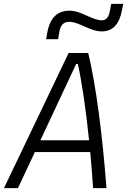

<svg xmlns="http://www.w3.org/2000/svg" viewBox="-36 -966 652 986"><path d="M-15.6 0H56.2L143.1 -185.1H427.2C433.1 -125 438 -63 441.9 0H510.7C490.2 -273.4 457 -528.3 417 -693.8H316.4ZM171.4 -245.6 355 -637.2H363.8C385.3 -540.5 405.3 -402.3 421.4 -245.6ZM200.7 -764.6H262.2L269 -803.7C274.9 -837.9 291.5 -854 319.3 -854C370.6 -854 425.8 -804.7 486.3 -804.7C543 -804.7 577.6 -841.8 590.8 -915.5L596.7 -946.3H535.2L528.3 -910.6C522.9 -877.9 509.3 -861.8 487.8 -861.8C435.5 -861.8 382.3 -911.1 321.3 -911.1C258.3 -911.1 220.2 -874 207 -798.8Z"/></svg>

Font: Cascadia Mono NF Light
Style: Italic
Weight: 300
Italic angle: -10°
Monospace: yes
Designer: Aaron Bell
Foundry: Saja Typeworks
Version: Version 2404.023